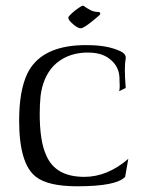

<svg xmlns="http://www.w3.org/2000/svg" viewBox="-20 -642 517 672"><path d="M251 10Q148 10 106 -23Q47 -68 47 -220Q47 -325 76 -385Q119 -473 248 -483Q259 -484 268.5 -484Q278 -484 287 -484Q356 -484 401 -463Q420 -454 420 -441V-438Q417 -422 417 -397Q417 -372 420 -334L397 -323Q399 -329 399 -341Q399 -347 398.5 -355Q398 -363 398 -373Q395 -413 362 -437Q335 -458 288 -458H279Q210 -455 167 -411Q130 -371 122 -306Q119 -276 119 -243Q119 -197 124.5 -160.5Q130 -124 142 -98Q174 -23 275 -23Q356 -23 429 -86L418 -23Q387 10 251 10ZM263 -543Q252 -543 235 -558Q219 -572 219 -580Q219 -586 245 -607Q265 -622 270 -622Q274 -622 279 -617Q284 -614 288 -611.5Q292 -609 296 -607Q309 -600 325 -600Q330 -600 330 -596Q331 -596 331 -594Q331 -591 328 -589Q326 -587 319.5 -581.5Q313 -576 302 -567Q272 -543 263 -543Z"/></svg>

Font: Gideon Roman
Style: Regular
Weight: 400
Designer: Robert E. Leuschke
Foundry: Robert E. Leuschke
Version: Version 2.010